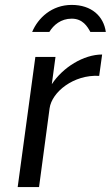

<svg xmlns="http://www.w3.org/2000/svg" viewBox="-20 -762 451 782"><path d="M139 0 182 -321C191 -387 280 -459 384 -453L396 -540C321 -540 236 -488 191 -419L206 -530H124L52 0ZM181 -632C198 -660 228 -686 272 -686C317 -686 336 -654 348 -632H411C402 -696 353 -742 272 -742C191 -742 135 -689 111 -632Z"/></svg>

Font: Cheyenne Sans
Style: Italic
Weight: 400
Italic angle: -8.13011°
Designer: The Public Sans project authors (U.S. Web Design System), Libre Franklin designed by Pablo Impallari and Rodrigo Fuenzal
Foundry: The Cheyenne Sans Project Authors
Version: Version 2.007